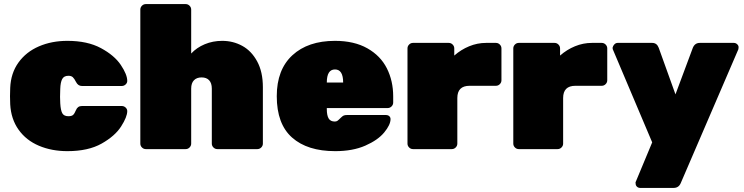

<svg xmlns="http://www.w3.org/2000/svg" viewBox="-20 -730 3642 940"><path d="M315 -161Q331 -161 338 -167.5Q345 -174 352 -191Q360 -211 381 -211H576Q587 -211 595 -203.5Q603 -196 603 -186Q603 -158 573 -111Q543 -64 477.5 -27Q412 10 310 10Q233 10 170.5 -16.5Q108 -43 71 -95Q34 -147 30 -219L29 -259L30 -300Q33 -372 70.5 -424Q108 -476 170.5 -503Q233 -530 310 -530Q408 -530 474 -494.5Q540 -459 571.5 -412Q603 -365 603 -334Q603 -324 595 -316.5Q587 -309 576 -309H381Q362 -309 352 -329Q344 -345 336.5 -352Q329 -359 315 -359Q293 -359 284.5 -343Q276 -327 275 -295L274 -256L275 -224Q277 -190 285 -175.5Q293 -161 315 -161Z M889 0H694Q683 0 675 -8Q667 -16 667 -27V-683Q667 -694 675 -702Q683 -710 694 -710H889Q900 -710 908 -702Q916 -694 916 -683V-468Q943 -497 982.5 -513.5Q1022 -530 1068 -530Q1121 -530 1166 -505.5Q1211 -481 1239 -429.5Q1267 -378 1267 -303V-27Q1267 -16 1259 -8Q1251 0 1240 0H1044Q1033 0 1025 -8Q1017 -16 1017 -27V-296Q1017 -323 1004 -337Q991 -351 967 -351Q943 -351 929.5 -337Q916 -323 916 -296V-27Q916 -16 908 -8Q900 0 889 0Z M1580 -196Q1580 -165 1589 -150Q1598 -135 1619 -135Q1627 -135 1632 -138.5Q1637 -142 1648 -153Q1657 -162 1663 -164.5Q1669 -167 1681 -167H1870Q1879 -167 1885.5 -161.5Q1892 -156 1892 -147Q1892 -119 1861 -81.5Q1830 -44 1768.5 -17Q1707 10 1621 10Q1485 10 1410 -56.5Q1335 -123 1335 -259Q1335 -389 1411.5 -459.5Q1488 -530 1620 -530Q1714 -530 1778.5 -493.5Q1843 -457 1874 -395.5Q1905 -334 1905 -258V-228Q1905 -217 1897 -209Q1889 -201 1878 -201H1580ZM1660 -326Q1660 -390 1620 -390Q1580 -390 1580 -326Z M2360 -520H2408Q2419 -520 2427 -512Q2435 -504 2435 -493V-337Q2435 -326 2427 -318Q2419 -310 2408 -310H2279Q2219 -310 2219 -250V-27Q2219 -16 2211 -8Q2203 0 2192 0H2002Q1991 0 1983 -8Q1975 -16 1975 -27V-493Q1975 -504 1983 -512Q1991 -520 2002 -520H2177Q2188 -520 2196 -512Q2204 -504 2204 -493V-458Q2237 -487 2277 -503.5Q2317 -520 2360 -520Z M2878 -520H2926Q2937 -520 2945 -512Q2953 -504 2953 -493V-337Q2953 -326 2945 -318Q2937 -310 2926 -310H2797Q2737 -310 2737 -250V-27Q2737 -16 2729 -8Q2721 0 2710 0H2520Q2509 0 2501 -8Q2493 -16 2493 -27V-493Q2493 -504 2501 -512Q2509 -520 2520 -520H2695Q2706 -520 2714 -512Q2722 -504 2722 -493V-458Q2755 -487 2795 -503.5Q2835 -520 2878 -520Z M3093 159Q3091 162 3091.5 165Q3092 168 3092 169Q3092 178 3098.5 184Q3105 190 3114 190H3278Q3303 190 3313 166L3595 -489Q3596 -493 3596 -499Q3596 -507 3589 -513.5Q3582 -520 3573 -520H3406Q3382 -520 3372 -496L3287 -268L3205 -496Q3196 -520 3173 -520H3004Q2995 -520 2988 -513Q2981 -506 2979 -496Q2979 -492 2980 -489L3173 -33Z"/></svg>

Font: Rubik
Style: Regular
Weight: 900
Designer: Hubert & Fischer
Foundry: Hubert & Fischer
Version: Version 1.100